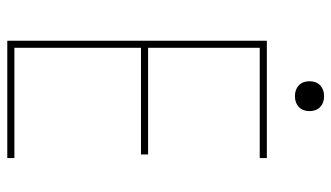

<svg xmlns="http://www.w3.org/2000/svg" viewBox="-216 -716 931 540"><g transform="rotate(90 250.0 -445.5)"><path d="M94 0V-730H424V-710H114V-396H414V-376H114V-20H424V0ZM250 -809Q231 -809 219.5 -820Q208 -831 208 -850Q208 -869 219.5 -880Q231 -891 250 -891Q269 -891 280.5 -880Q292 -869 292 -850Q292 -831 280.5 -820Q269 -809 250 -809Z"/></g></svg>

Font: M PLUS Code Latin Thin
Style: Regular
Weight: 250
Designer: Coji Morishita
Foundry: UNDERFOREST DESIGN
Version: Version 1.002; ttfautohint (v1.8.3)